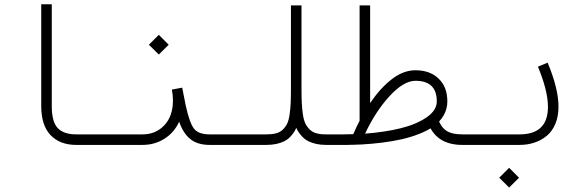

<svg xmlns="http://www.w3.org/2000/svg" viewBox="-20 -671 2691 889"><path d="M530.3 -48.8V0H333Q257.3 0 214.1 -45.4Q170.9 -90.8 170.9 -180.2V-651.4H219.7V-180.2Q219.7 -106.9 247.3 -77.9Q274.9 -48.8 333 -48.8Z M669.4 -463.9 715.3 -509.8 761.2 -463.9 715.3 -418.5ZM530.3 -48.8H640.1Q701.2 -48.8 741 -91.1Q780.8 -133.3 780.8 -206.5Q780.8 -228.5 775.9 -256.3L823.7 -265.1Q834.5 -207.5 839.8 -183.1Q857.9 -100.6 878.7 -74.7Q899.4 -48.8 950.7 -48.8H1060.5V0H950.7Q895.5 0 861.8 -26.6Q828.1 -53.2 809.6 -107.4Q786.1 -56.6 741 -28.3Q695.8 0 640.1 0H530.3Q520 0 512.9 -7.1Q505.9 -14.2 505.9 -24.4Q505.9 -34.7 512.9 -41.7Q520 -48.8 530.3 -48.8Z M1590.8 -48.8V0H1489.7Q1464.8 0 1444.3 -4.6Q1423.8 -9.3 1408.4 -16.8Q1393.1 -24.4 1380.6 -37.1Q1368.2 -49.8 1359.9 -63.2Q1351.6 -76.7 1345.5 -95.7Q1339.4 -114.7 1335.9 -132.3Q1332.5 -149.9 1330.3 -173.6Q1328.1 -197.3 1327.6 -217.5Q1327.1 -237.8 1327.1 -264.2H1376Q1376 -222.2 1377.2 -195.8Q1378.4 -169.4 1382.3 -142.3Q1386.2 -115.2 1393.6 -99.9Q1400.9 -84.5 1413.6 -71.8Q1426.3 -59.1 1444.8 -54Q1463.4 -48.8 1489.7 -48.8ZM1060.5 -48.8H1213.4Q1239.7 -48.8 1258.3 -53.7Q1276.9 -58.6 1289.6 -71Q1302.2 -83.5 1309.6 -98.4Q1316.9 -113.3 1320.8 -140.1Q1324.7 -167 1325.9 -193.4Q1327.1 -219.7 1327.1 -261.7V-646H1376V-261.7Q1376 -235.4 1375.5 -215.3Q1375 -195.3 1372.8 -171.6Q1370.6 -147.9 1367.2 -130.6Q1363.8 -113.3 1357.7 -94.5Q1351.6 -75.7 1343.3 -62.3Q1335 -48.8 1322.8 -36.4Q1310.5 -23.9 1294.9 -16.4Q1279.3 -8.8 1258.8 -4.4Q1238.3 0 1213.4 0H1060.5Q1050.3 0 1043.2 -7.1Q1036.1 -14.2 1036.1 -24.4Q1036.1 -34.7 1043.2 -41.7Q1050.3 -48.8 1060.5 -48.8Z M1960 -108.4 2006.8 -124Q2019.5 -85.4 2044.7 -67.1Q2069.8 -48.8 2121.1 -48.8V0Q1995.6 0 1960 -108.4ZM1569.8 -48.8Q1584.5 -48.8 1615.7 -49.8Q1629.9 -83 1645 -111.8V-646H1693.8V-193.8Q1740.7 -263.2 1794.2 -304.4Q1847.7 -345.7 1903.8 -345.7Q1970.7 -345.7 2011 -306.9Q2051.3 -268.1 2051.3 -201.7Q2051.3 -166.5 2034.4 -137.2Q2017.6 -107.9 1989.5 -87.4Q1961.4 -66.9 1921.6 -51.3Q1881.8 -35.6 1839.6 -26.1Q1797.4 -16.6 1748.3 -10.5Q1699.2 -4.4 1656.7 -2.2Q1614.3 0 1569.8 0Q1559.6 0 1552.5 -7.1Q1545.4 -14.2 1545.4 -24.4Q1545.4 -34.7 1552.5 -41.7Q1559.6 -48.8 1569.8 -48.8ZM1670.4 -52.2Q1761.7 -59.1 1835 -77.1Q1908.2 -95.2 1955.3 -127.7Q2002.4 -160.2 2002.4 -201.7Q2002.4 -296.9 1903.8 -296.9Q1849.1 -296.9 1783.9 -226.1Q1718.8 -155.3 1670.4 -52.2Z M2121.1 -48.8H2385.7Q2517.1 -48.8 2517.1 -176.3Q2517.1 -251 2470.7 -362.3L2515.6 -380.9Q2565.9 -261.2 2565.9 -176.3Q2565.9 -131.8 2551.3 -97.2Q2536.6 -62.5 2511.2 -41.7Q2485.8 -21 2454.1 -10.5Q2422.4 0 2385.7 0H2121.1Q2110.8 0 2103.8 -7.1Q2096.7 -14.2 2096.7 -24.4Q2096.7 -34.7 2103.8 -41.7Q2110.8 -48.8 2121.1 -48.8ZM2291.5 151.9 2337.4 106 2383.3 151.9 2337.4 197.3Z"/></svg>

Font: AzarMehrMonospaced
Style: SansRegular
Weight: 1
Designer: Amin Abedi
Version: Version 1.00